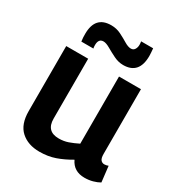

<svg xmlns="http://www.w3.org/2000/svg" viewBox="-181 -878 936 1008"><g transform="rotate(30 287.0 -374.5)"><path d="M207 10Q137 10 94.5 -28.5Q52 -67 52 -147V-541H185V-178Q185 -101 260 -101Q290 -101 316 -110Q342 -119 372 -134V-541H505V-149Q505 -123 513.5 -113Q522 -103 535 -103Q547 -103 559 -108L570 -13Q553 -3 529.5 3.5Q506 10 480 10Q414 10 388 -46Q344 -20 301 -5Q258 10 207 10ZM109 -601Q107 -613 106.5 -624.5Q106 -636 106 -646Q106 -754 203 -754Q235 -754 262 -740.5Q289 -727 312 -713Q335 -699 352 -699Q367 -699 374.5 -711Q382 -723 382 -739Q382 -750 380 -759H453Q454 -747 455 -735.5Q456 -724 456 -714Q456 -604 360 -604Q331 -604 302.5 -618Q274 -632 250 -646Q226 -660 210 -660Q180 -660 180 -621Q180 -608 182 -601Z"/></g></svg>

Font: Georama SemiBold
Style: Regular
Weight: 600
Designer: Jean-Baptiste Levee
Foundry: Production Type
Version: Version 1.000